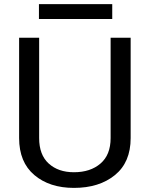

<svg xmlns="http://www.w3.org/2000/svg" viewBox="-20 -892 717 922"><path d="M607.4 -710.9V-229Q607.4 -112.8 532 -51.3Q456.5 10.3 335 10.3Q217.8 10.3 144.8 -51.5Q71.8 -113.3 71.8 -229V-710.9H168V-229Q168 -148.4 213.9 -106.7Q259.8 -64.9 335 -64.9Q414.1 -64.9 462.6 -106.7Q511.2 -148.4 511.2 -229V-710.9ZM519 -800.8H167V-872.1H519Z"/></svg>

Font: GeogebraSans
Style: Regular
Weight: 400
Designer: Google
Version: Version 1.100140; 2013